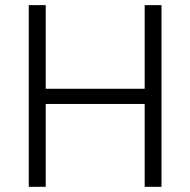

<svg xmlns="http://www.w3.org/2000/svg" viewBox="-20 -720 733 740"><path d="M90.8 -700.2H156.2V-377.9H537.6V-700.2H602.5V0H537.6V-319.3H156.2V0H90.8Z"/></svg>

Font: Selawik Semilight
Style: Regular
Weight: 300
Designer: Aaron Bell
Foundry: Microsoft Corporation
Version: Version 1.01